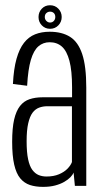

<svg xmlns="http://www.w3.org/2000/svg" viewBox="-20 -726 398 750"><path d="M148 4Q175 4 195.5 -1.5Q216 -7 230.8 -15.5Q245.5 -24 254.8 -33.5Q264 -43 267.5 -52L272.5 0H317V-384Q317 -467 301.2 -514.5Q285.5 -562 253.8 -582Q222 -602 174 -602Q142.5 -602 117.2 -592Q92 -582 73.8 -558.8Q55.5 -535.5 44.5 -496.2Q33.5 -457 30.5 -398L86 -391Q89.5 -455 100.5 -492Q111.5 -529 130 -545Q148.5 -561 174 -561Q202.5 -561 221.8 -544Q241 -527 251.2 -488.5Q261.5 -450 261.5 -385V-346H146.5Q118 -346 95.5 -338.5Q73 -331 58 -311.8Q43 -292.5 35.2 -259Q27.5 -225.5 27.5 -172Q27.5 -117.5 35.5 -82.8Q43.5 -48 59.2 -29.2Q75 -10.5 97.2 -3.2Q119.5 4 148 4ZM161.5 -36.5Q145 -36.5 131 -42.2Q117 -48 106.2 -62.5Q95.5 -77 89.8 -104Q84 -131 84 -174.5Q84 -217 90.2 -244.2Q96.5 -271.5 107.2 -285.8Q118 -300 132.8 -305.5Q147.5 -311 165 -311H261V-93Q256.5 -80.5 243.8 -67.2Q231 -54 210.2 -45.2Q189.5 -36.5 161.5 -36.5ZM175.5 -613.5Q195 -613.5 208 -627Q221 -640.5 221 -659.5Q221 -678.5 208 -692Q195 -705.5 175.5 -705.5Q156 -705.5 143.2 -692Q130.5 -678.5 130.5 -659.5Q130.5 -640 143.5 -626.8Q156.5 -613.5 175.5 -613.5ZM175.5 -638Q167.5 -638 161.2 -644.2Q155 -650.5 155 -659.5Q155 -669.5 161.2 -675Q167.5 -680.5 175.5 -680.5Q184.5 -680.5 190.2 -675Q196 -669.5 196 -659.5Q196 -650.5 190.2 -644.2Q184.5 -638 175.5 -638Z"/></svg>

Font: Anybody Condensed Light
Style: Regular
Weight: 300
Width: 3
Designer: Tyler Finck
Foundry: Etcetera Type Company
Version: Version 1.113;gftools[0.9.25]